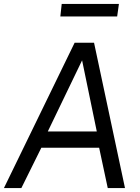

<svg xmlns="http://www.w3.org/2000/svg" viewBox="-32 -960 713 980"><path d="M77 0 179 -206H474L518 0H606L448 -742H349L-12 0ZM283 -940 276 -876H566L575 -940ZM387 -652 462 -289H212Z"/></svg>

Font: Cheyenne Sans
Style: Italic
Weight: 400
Italic angle: -8.13011°
Designer: The Public Sans project authors (U.S. Web Design System), Libre Franklin designed by Pablo Impallari and Rodrigo Fuenzal
Foundry: The Cheyenne Sans Project Authors
Version: Version 2.007